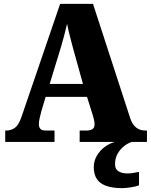

<svg xmlns="http://www.w3.org/2000/svg" viewBox="-20 -734 780 993"><path d="M7 0V-59H13Q37 -59 56.5 -72.5Q76 -86 91 -129L291 -714H461L653 -124Q664 -90 684 -74.5Q704 -59 730 -59H740V0H392V-59H430Q445 -59 457 -65.5Q469 -72 469 -91Q469 -105 465 -119.5Q461 -134 459 -141L430 -233H216L194 -159Q191 -147 186 -127Q181 -107 181 -92Q181 -77 188.5 -68Q196 -59 216 -59H262V0ZM237 -300H409L356 -491Q349 -519 341 -549Q333 -579 327 -611Q312 -547 296 -493ZM613 239Q538 239 501.5 213Q465 187 465 130Q465 99 480.5 72Q496 45 521.5 26Q547 7 575 0H662Q642 6 622 21.5Q602 37 588.5 60.5Q575 84 575 116Q575 141 593 152Q611 163 639 163Q663 163 699 155V224Q684 231 656 235Q628 239 613 239Z"/></svg>

Font: Noto Serif Lao SemiCondensed Black
Style: Regular
Weight: 900
Width: 4
Designer: Monotype Design Team
Foundry: Monotype Imaging Inc.
Version: Version 2.003; ttfautohint (v1.8.4.7-5d5b)